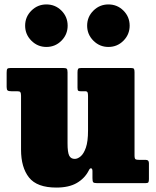

<svg xmlns="http://www.w3.org/2000/svg" viewBox="-20 -827 706 867"><path d="M75 -151V-394.5Q75 -406.5 72 -410.8Q69 -415 57.5 -415H31Q19 -415 14.5 -418.5Q10 -422 10 -434V-498.5Q10 -511.5 12.8 -515.8Q15.5 -520 28 -520H265Q277 -520 281 -516.8Q285 -513.5 285 -500.5V-179.5Q285 -139 292.5 -124.2Q300 -109.5 317.5 -109.5Q330.5 -109.5 344.2 -121Q358 -132.5 367.8 -160.2Q377.5 -188 377.5 -237V-394Q377.5 -405.5 375.2 -410.2Q373 -415 364 -415H344Q336 -415 333 -417.5Q330 -420 330 -431V-500Q330 -512 332.8 -516Q335.5 -520 347 -520H570.5Q582 -520 584.8 -516.2Q587.5 -512.5 587.5 -501V-125Q587.5 -110.5 592.2 -107.8Q597 -105 611.5 -105H639Q652.5 -105 652.5 -90V-18.5Q652.5 -7.5 650 -3.8Q647.5 0 637 0H418Q404 0 400.8 -4.2Q397.5 -8.5 397.5 -22.5V-54Q397.5 -65.5 391.8 -67Q386 -68.5 380.5 -56.5Q362.5 -21.5 327 -0.8Q291.5 20 234.5 20Q147 20 111 -25.5Q75 -71 75 -151ZM469.5 -615Q430 -615 401.8 -643.2Q373.5 -671.5 373.5 -711Q373.5 -751 401.8 -779Q430 -807 469.5 -807Q509.5 -807 537.5 -779Q565.5 -751 565.5 -711Q565.5 -671.5 537.5 -643.2Q509.5 -615 469.5 -615ZM189.5 -615Q150 -615 121.8 -643.2Q93.5 -671.5 93.5 -711Q93.5 -751 121.8 -779Q150 -807 189.5 -807Q229.5 -807 257.5 -779Q285.5 -751 285.5 -711Q285.5 -671.5 257.5 -643.2Q229.5 -615 189.5 -615Z"/></svg>

Font: Besley* Narrow Fatface
Style: Regular
Weight: 900
Width: 4
Designer: Owen Earl
Foundry: indestructible type*
Version: Version 3.000; ttfautohint (v1.8.3)